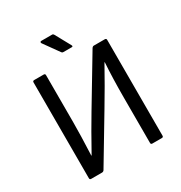

<svg xmlns="http://www.w3.org/2000/svg" viewBox="-190 -965 1039 1102"><g transform="rotate(-30 329.0 -414.5)"><path d="M319.8 -710Q312.5 -710 309.1 -715.8L236.8 -816.9Q233.9 -821.3 235.6 -825.2Q237.3 -829.1 242.2 -829.1H314.9Q321.3 -829.1 325.2 -821.8L380.9 -720.2Q385.7 -710 376 -710ZM95.2 0Q85 0 85 -9.8V-645Q85 -654.8 95.2 -654.8H158.2Q168 -654.8 168 -645V-333Q168 -250 162.1 -115.2H164.1Q237.8 -248 289.1 -333L478 -647.9Q483.4 -654.8 490.2 -654.8H563Q573.2 -654.8 573.2 -645V-9.8Q573.2 0 563 0H500Q490.2 0 490.2 -9.8V-310.1Q490.2 -436 497.1 -541H495.1Q428.2 -420.4 361.8 -310.1L180.2 -6.8Q174.8 0 168 0Z"/></g></svg>

Font: Sofia Sans
Style: Regular
Weight: 400
Designer: Botio Nikoltchev, Ani Petrova
Foundry: lettersoup
Version: Version 4.100